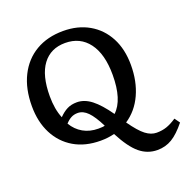

<svg xmlns="http://www.w3.org/2000/svg" viewBox="-154 -864 1194 1205"><g transform="rotate(-20 443.5 -261.5)"><path d="M696 191Q630 191 578 148Q526 105 473 3Q430 14 381 14Q278 14 203.5 -30Q129 -74 88.5 -153Q48 -232 48 -337Q48 -453 90.5 -538Q133 -623 210.5 -668.5Q288 -714 393 -714Q491 -714 565 -671.5Q639 -629 680 -551.5Q721 -474 721 -368Q721 -259 682 -173.5Q643 -88 569 -39Q619 32 655 59.5Q691 87 728 87Q765 87 795.5 76.5Q826 66 862 42L887 77Q838 138 794 164.5Q750 191 696 191ZM519 -114Q592 -182 592 -349Q592 -488 535.5 -563.5Q479 -639 379 -639Q282 -639 228.5 -567.5Q175 -496 175 -357Q175 -270 201 -208Q228 -236 256 -250Q284 -264 321 -264Q371 -264 418 -227.5Q465 -191 519 -114ZM393 -62Q425 -62 436 -66Q401 -136 370 -167.5Q339 -199 303 -199Q278 -199 258.5 -188.5Q239 -178 221 -158Q248 -112 292 -87Q336 -62 393 -62Z"/></g></svg>

Font: Literata Medium
Style: Regular
Weight: 500
Designer: Latin by Veronika Burian and Jose Scaglione. Greek by Irene Vlachou. Cyrillic by Vera Evstafieva.
Foundry: TypeTogether
Version: Version 3.103; ttfautohint (v1.8.4.7-5d5b);gftools[0.9.29]